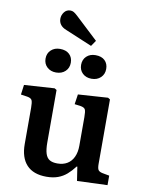

<svg xmlns="http://www.w3.org/2000/svg" viewBox="-106 -1068 870 1154"><g transform="rotate(10 329.0 -490.5)"><path d="M259 14Q179 14 138 -30Q97 -74 97 -157V-378Q97 -411 91.5 -423.5Q86 -436 63 -440L23 -446L31 -506L216 -518L229 -510V-190Q229 -147 237 -122Q245 -97 262.5 -86.5Q280 -76 310 -76Q345 -76 370 -91Q395 -106 408.5 -135Q422 -164 422 -203V-378Q422 -413 416.5 -424.5Q411 -436 389 -440L351 -445L360 -506L542 -518L555 -510V-117Q555 -90 561.5 -80Q568 -70 587 -66L630 -58V0L445 7L432 -78H428Q406 -49 382.5 -28.5Q359 -8 329 3Q299 14 259 14ZM387 -807 225 -875Q201 -884 189 -899.5Q177 -915 177 -936Q177 -958 191 -976.5Q205 -995 229 -995Q240 -995 249.5 -989.5Q259 -984 273 -971L411 -842ZM424 -613Q390 -613 369 -633Q348 -653 348 -685Q348 -717 369 -737Q390 -757 424 -757Q461 -757 481 -737.5Q501 -718 501 -686Q501 -654 479.5 -633.5Q458 -613 424 -613ZM207 -613Q174 -613 152.5 -633Q131 -653 131 -685Q131 -717 152.5 -737Q174 -757 207 -757Q244 -757 264.5 -737.5Q285 -718 285 -686Q285 -654 263.5 -633.5Q242 -613 207 -613Z"/></g></svg>

Font: Literata 18pt SemiBold
Style: Regular
Weight: 600
Designer: Latin by Veronika Burian and Jose Scaglione. Greek by Irene Vlachou. Cyrillic by Vera Evstafieva.
Foundry: TypeTogether
Version: Version 3.103;gftools[0.9.29]